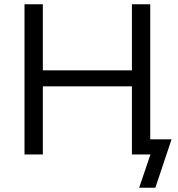

<svg xmlns="http://www.w3.org/2000/svg" viewBox="-20 -725 837 901"><path d="M633 156 686 0H601V-71H785L709 156ZM95 0V-705H181V-395H599V-705H685V0H599V-320H181V0Z"/></svg>

Font: Nunito Sans 10pt
Style: Regular
Weight: 400
Designer: Vernon Adams
Foundry: Vernon Adams
Version: Version 3.101;gftools[0.9.27]